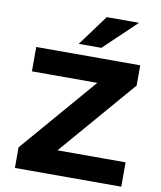

<svg xmlns="http://www.w3.org/2000/svg" viewBox="-100 -1023 923 1102"><g transform="rotate(10 362.0 -472.0)"><path d="M63 0V-120L493 -620L508 -563H63V-705H669V-587L237 -85L223 -142H683V0ZM300 -765 432 -944H620L432 -765Z"/></g></svg>

Font: Nunito Sans 7pt SemiExpanded ExtraBold
Style: Regular
Weight: 800
Width: 6
Designer: Vernon Adams
Foundry: Vernon Adams
Version: Version 3.101;gftools[0.9.27]